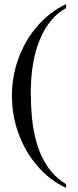

<svg xmlns="http://www.w3.org/2000/svg" viewBox="-20 -715 386 950"><path d="M307.1 214.8Q226.1 176.8 165.8 107.2Q105.5 37.6 72.3 -52.2Q39.1 -142.1 39.1 -240.7Q39.1 -340.3 72.8 -429.9Q106.4 -519.5 167 -588.4Q227.5 -657.2 307.1 -694.8V-674.8Q226.1 -631.8 179.2 -523.9Q132.3 -416 132.3 -253.4Q132.3 -193.8 138.4 -129.6Q144.5 -65.4 162.4 -4.2Q180.2 57.1 215.1 109.1Q250 161.1 307.1 196.3Z"/></svg>

Font: BabelStone Englisc
Style: Regular
Weight: 400
Designer: Andrew West
Foundry: BabelStone
Version: Version 1.000 June 24, 2023